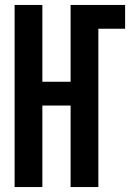

<svg xmlns="http://www.w3.org/2000/svg" viewBox="-20 -755 540 775"><path d="M39 0V-735H151V-425H265V-735H485V-639H377V0H265V-329H151V0Z"/></svg>

Font: Iosevka Term
Style: Bold
Weight: 700
Monospace: yes
Designer: Belleve Invis
Foundry: Belleve Invis
Version: Version 30.0.1